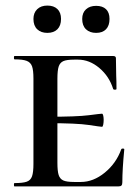

<svg xmlns="http://www.w3.org/2000/svg" viewBox="-20 -669 504 689"><path d="M32 -12Q62 -12 76 -17Q90 -22 95 -36.5Q100 -51 100 -81V-387Q100 -417 95 -431Q90 -445 76 -450.5Q62 -456 32 -456Q30 -456 30 -462Q30 -468 32 -468H386Q396 -468 396 -460L397 -398Q398 -379 398 -350Q398 -347 392.5 -347Q387 -347 386 -350Q372 -395 336.5 -425Q301 -455 260 -455H246Q219 -455 207 -449.5Q195 -444 190.5 -430Q186 -416 186 -386V-85Q186 -55 190.5 -41Q195 -27 207 -21.5Q219 -16 246 -16H270Q315 -16 356 -49.5Q397 -83 415 -133Q416 -136 421 -136Q426 -136 426 -133Q419 -61 419 -15Q419 -7 416 -3.5Q413 0 404 0H32Q30 0 30 -6Q30 -12 32 -12ZM148 -227V-250Q256 -250 298.5 -255.5Q341 -261 346 -261Q349 -261 350.5 -254Q352 -247 352 -239Q352 -230 350.5 -222Q349 -214 346 -214Q341 -214 298.5 -220.5Q256 -227 148 -227ZM100 -601Q100 -623 113.5 -636Q127 -649 150 -649Q173 -649 186 -636.5Q199 -624 199 -601Q199 -577 186 -564Q173 -551 150 -551Q127 -551 113.5 -564Q100 -577 100 -601ZM275 -601Q275 -623 288.5 -635.5Q302 -648 325 -648Q348 -648 360.5 -636Q373 -624 373 -601Q373 -577 360.5 -564Q348 -551 325 -551Q302 -551 288.5 -564Q275 -577 275 -601Z"/></svg>

Font: Cormorant Unicase SemiBold
Style: Regular
Weight: 600
Designer: Christian Thalmann (Catharsis Fonts)
Foundry: Catharsis Fonts
Version: Version 4.000